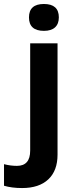

<svg xmlns="http://www.w3.org/2000/svg" viewBox="-80 -728 384 972"><path d="M211.3 55.1Q211.3 136 164.6 180Q117.8 224 31.9 224Q-20.2 224 -59.7 212.3V103.1Q-26.8 111.7 5.6 111.7Q72.8 111.7 72.8 34.4V-508.6H211.3ZM142.6 -571.8Q66.7 -571.8 66.7 -639.8Q66.7 -707.8 142.3 -707.8Q217.9 -707.8 217.9 -640Q217.9 -607.2 198.7 -589.5Q179.5 -571.8 142.6 -571.8Z"/></svg>

Font: Khula
Style: Bold
Weight: 700
Designer: Erin McLaughlin, Steve Matteson
Version: Version 1.000;PS 1.0;hotconv 1.0.72;makeotf.lib2.5.5900; ttf